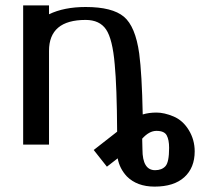

<svg xmlns="http://www.w3.org/2000/svg" viewBox="-20 -537 743 713"><path d="M608 12Q608 65 594.5 80Q581 95 556 95Q509 95 509 18L508 -22Q534 -51 561 -51Q590 -51 599 -34.5Q608 -18 608 12ZM510 -112Q507 -263 497 -338Q483 -439 440 -475Q397 -511 298 -511Q218 -511 162 -484V-517H66V0H162V-348Q162 -463 298 -463Q350 -463 374 -427.5Q398 -392 406 -298Q414 -216 415 -48L328 20L377 82L417 51Q424 89 451 118Q489 156 554 156Q626 156 664.5 121Q703 86 703 25Q703 -18 681 -54Q659 -90 624.5 -104.5Q590 -119 561 -119Q533 -119 510 -112Z"/></svg>

Font: LXGW Marker Gothic
Style: Regular
Weight: 400
Version: Version 1.001